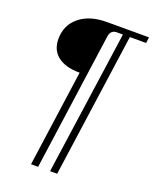

<svg xmlns="http://www.w3.org/2000/svg" viewBox="-158 -685 834 1042"><g transform="rotate(20 259.0 -164.0)"><path d="M59 -421Q59 -501 117.5 -549Q176 -597 275 -597H518L514 -563H420L303 269H262L380 -563H345Q310 -563 304 -525L193 269H152L230 -288Q148 -288 103.5 -322.5Q59 -357 59 -421Z"/></g></svg>

Font: Unna Medium
Style: Italic
Weight: 500
Italic angle: -8.05°
Designer: Jorge de Buen Unna
Foundry: Omnibus-Type
Version: Version 2.008